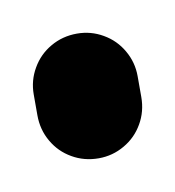

<svg xmlns="http://www.w3.org/2000/svg" viewBox="-33 -151 166 182"><g transform="rotate(-10 50.0 -60.0)"><path d="M0 -50.3H100V-70.3H0ZM50.3 -100Q36.3 -100 24.8 -93.3Q13.3 -86.7 6.7 -75.2Q0 -63.7 0 -50.3Q0 -36.3 6.7 -24.8Q13.3 -13.3 24.8 -6.7Q36.3 0 50.3 0Q63.7 0 75.2 -6.7Q86.7 -13.3 93.3 -24.8Q100 -36.3 100 -50.3Q100 -63.7 93.3 -75.2Q86.7 -86.7 75.2 -93.3Q63.7 -100 50.3 -100ZM50.3 -120Q36.3 -120 24.8 -113.3Q13.3 -106.7 6.7 -95.2Q0 -83.7 0 -70.3Q0 -56.3 6.7 -44.8Q13.3 -33.3 24.8 -26.7Q36.3 -20 50.3 -20Q63.7 -20 75.2 -26.7Q86.7 -33.3 93.3 -44.8Q100 -56.3 100 -70.3Q100 -83.7 93.3 -95.2Q86.7 -106.7 75.2 -113.3Q63.7 -120 50.3 -120Z"/></g></svg>

Font: Wavefont Thin
Style: Regular
Weight: 100
Monospace: yes
Version: Version 3.005;gftools[0.9.33]